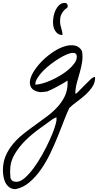

<svg xmlns="http://www.w3.org/2000/svg" viewBox="-192 -654 675 1322"><path d="M-171.9 518.6Q-171.9 462.9 -152.8 418.9Q-133.8 375 -102.5 337.4Q-71.3 299.8 -31.2 268.1Q8.8 236.3 50.8 206.5Q92.8 176.8 132.8 146.5Q172.9 116.2 204.1 82Q235.4 47.9 254.4 7.8Q273.4 -32.2 273.4 -81.1Q273.4 -83 273.4 -90.3Q273.4 -97.7 272.5 -99.6Q265.6 -93.8 246.1 -82.5Q226.6 -71.3 204.6 -59.1Q182.6 -46.9 162.1 -37.1Q141.6 -27.3 132.8 -24.4Q131.8 -24.4 125.5 -23.4Q119.1 -22.5 110.8 -21.5Q102.5 -20.5 94.7 -20Q86.9 -19.5 82 -19.5Q38.1 -27.3 23.4 -50.3Q8.8 -73.2 15.6 -104.5Q22.5 -135.7 46.4 -171.4Q70.3 -207 104 -239.7Q137.7 -272.5 177.2 -298.3Q216.8 -324.2 254.4 -335.4Q292 -346.7 323.7 -340.3Q355.5 -334 373 -301.8Q378.9 -260.7 373 -225.1Q367.2 -189.5 357.4 -155.3Q347.7 -121.1 337.9 -86.4Q328.1 -51.8 326.2 -10.7H335Q340.8 -16.6 355 -31.2Q369.1 -45.9 385.3 -62Q401.4 -78.1 416 -92.3Q430.7 -106.4 436.5 -112.3Q439.5 -115.2 448.7 -120.1Q458 -125 461.9 -125V-122.1V-120.1Q461.9 -119.1 462.9 -119.1Q462.9 -84 442.9 -54.7Q422.9 -25.4 394.5 0Q366.2 25.4 335.9 47.4Q305.7 69.3 285.2 89.8Q268.6 124 249 175.3Q229.5 226.6 206.1 284.7Q182.6 342.8 153.8 402.8Q125 462.9 89.4 513.7Q53.7 564.5 10.7 601.1Q-32.2 637.7 -85 648.4Q-110.4 648.4 -127.4 635.7Q-144.5 623 -154.3 604Q-164.1 585 -168 562Q-171.9 539.1 -171.9 518.6ZM-120.1 571.3Q-112.3 589.8 -101.6 593.8Q-90.8 597.7 -77.1 597.7Q-51.8 597.7 -21.5 571.3Q8.8 544.9 39.6 503.4Q70.3 461.9 98.6 411.1Q127 360.4 148.9 312.5Q170.9 264.6 184.1 225.1Q197.3 185.5 197.3 166Q197.3 164.1 196.8 159.7Q196.3 155.3 196.3 153.3Q193.4 155.3 183.1 159.7Q172.9 164.1 170.9 166Q129.9 196.3 78.6 232.9Q27.3 269.5 -17.1 313.5Q-61.5 357.4 -91.8 408.7Q-122.1 460 -122.1 519.5Q-122.1 522.5 -122.1 530.3Q-122.1 538.1 -121.6 545.9Q-121.1 553.7 -120.6 561Q-120.1 568.4 -120.1 571.3ZM310.5 -290Q294.9 -290 269.5 -279.8Q244.1 -269.5 215.3 -252Q186.5 -234.4 157.2 -211.9Q127.9 -189.5 104 -165Q80.1 -140.6 65.4 -116.2Q50.8 -91.8 50.8 -71.3Q71.3 -71.3 100.6 -79.6Q129.9 -87.9 161.6 -102.1Q193.4 -116.2 224.6 -135.3Q255.9 -154.3 280.8 -175.8Q305.7 -197.3 321.3 -219.7Q336.9 -242.2 336.9 -263.7Q336.9 -290 310.5 -290ZM172.9 -502Q172.9 -517.6 176.8 -540Q180.7 -562.5 190.4 -583.5Q200.2 -604.5 215.8 -619.1Q231.4 -633.8 253.9 -633.8Q265.6 -633.8 270 -626.5Q274.4 -619.1 274.4 -610.4Q274.4 -602.5 266.1 -597.2Q257.8 -591.8 248 -581.5Q238.3 -571.3 230 -554.2Q221.7 -537.1 221.7 -507.8Q221.7 -493.2 224.1 -481.4Q226.6 -469.7 230 -459Q233.4 -448.2 235.8 -437Q238.3 -425.8 238.3 -413.1Q218.8 -413.1 206.5 -421.9Q194.3 -430.7 186.5 -443.8Q178.7 -457 175.8 -472.7Q172.9 -488.3 172.9 -502Z"/></svg>

Font: La Belle Aurore
Style: Regular
Weight: 400
Version: Version 1.001 2001